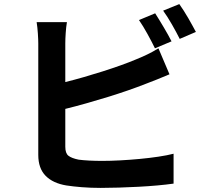

<svg xmlns="http://www.w3.org/2000/svg" viewBox="-20 -875 1040 938"><path d="M737 -639Q722 -670 700.5 -709Q679 -748 659 -777L738 -810Q747 -796 758 -778Q769 -760 780 -741.5Q791 -723 801 -705Q811 -687 818 -673ZM299 -158Q299 -126 314.5 -114Q330 -102 364 -95Q387 -92 416.5 -90.5Q446 -89 480 -89Q519 -89 566.5 -91.5Q614 -94 662 -98.5Q710 -103 753.5 -109.5Q797 -116 828 -124V22Q793 27 748.5 31Q704 35 656 37.5Q608 40 560.5 41.5Q513 43 472 43Q423 43 379.5 39.5Q336 36 304 31Q238 20 202.5 -16.5Q167 -53 167 -118V-663Q167 -671 166.5 -684Q166 -697 165 -711.5Q164 -726 162.5 -740.5Q161 -755 159 -767H307Q303 -744 301 -714Q299 -684 299 -663V-474Q343 -485 390 -498.5Q437 -512 482.5 -526.5Q528 -541 570 -556Q612 -571 645 -585Q672 -596 698.5 -608.5Q725 -621 754 -639L808 -512Q779 -500 747.5 -487Q716 -474 691 -465Q653 -450 605.5 -433.5Q558 -417 506 -401Q454 -385 401 -370Q348 -355 299 -343ZM856 -855Q866 -841 877.5 -823Q889 -805 900 -786Q911 -767 920.5 -749.5Q930 -732 937 -719L858 -685Q842 -717 820 -755.5Q798 -794 777 -823Z"/></svg>

Font: SpoqaHanSans-Bold
Style: Regular
Weight: 700
Designer: [Spoqa Han Sans] Dong-huui Kim \uAE40 \uB3D9 \uD718   [Noto Sans] Ryoko NISHIZUKA \u897F \u585A \u6DBC \u5B50  (kana & i
Foundry: Spoqa (http://www.spoqa-han-sans.com)
Version: Version 2.000